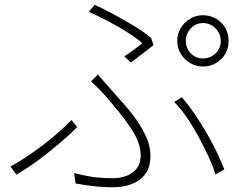

<svg xmlns="http://www.w3.org/2000/svg" viewBox="-20 -765 1040 808"><path d="M762 -593Q762 -562 783 -540.5Q804 -519 834 -519Q865 -519 887 -540.5Q909 -562 909 -593Q909 -623 887 -645.5Q865 -668 834 -668Q804 -668 783 -645.5Q762 -623 762 -593ZM726 -593Q726 -623 741 -647.5Q756 -672 780.5 -686.5Q805 -701 834 -701Q864 -701 889 -686.5Q914 -672 928 -647.5Q942 -623 942 -593Q942 -562 928 -538Q914 -514 889 -499.5Q864 -485 834 -485Q805 -485 780.5 -499.5Q756 -514 741 -538Q726 -562 726 -593ZM503 -528Q525 -542 546 -557.5Q567 -573 579 -583Q557 -603 518.5 -627.5Q480 -652 436.5 -675Q393 -698 354 -715L378 -745Q414 -729 459 -704.5Q504 -680 547 -654Q590 -628 616 -605L626 -575Q618 -568 606.5 -559.5Q595 -551 582 -541Q569 -531 556 -521Q543 -511 530 -502ZM292 -37Q328 -27 366 -21Q404 -15 460 -15Q481 -15 507 -23Q533 -31 552.5 -52.5Q572 -74 572 -113Q572 -141 560 -171Q548 -201 527 -231.5Q506 -262 481.5 -292.5Q457 -323 433 -351Q419 -368 400 -387Q381 -406 363 -423L392 -451Q407 -434 424.5 -414Q442 -394 458 -376Q500 -331 535 -286.5Q570 -242 591.5 -197.5Q613 -153 613 -109Q613 -66 596.5 -40Q580 -14 555.5 -0.5Q531 13 505.5 18Q480 23 462 23Q410 23 369.5 18Q329 13 298 7ZM887 -31Q876 -66 857 -107Q838 -148 815 -190.5Q792 -233 766 -271Q740 -309 713 -336L745 -356Q772 -325 799 -285.5Q826 -246 850 -204.5Q874 -163 893 -123.5Q912 -84 924 -52ZM305 -230Q275 -200 232.5 -163.5Q190 -127 142 -91.5Q94 -56 49 -30L24 -64Q54 -80 90 -104Q126 -128 162 -155.5Q198 -183 229 -210.5Q260 -238 281 -260Z"/></svg>

Font: Noto Sans JP Thin ExtraLight
Style: Regular
Weight: 250
Version: Version 2.004-H2;hotconv 1.0.118;makeotfexe 2.5.65603